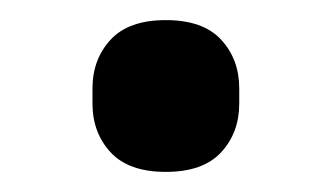

<svg xmlns="http://www.w3.org/2000/svg" viewBox="-20 -159 330 191"><path d="M145 12Q108 12 90 -7.5Q72 -27 72 -56V-71Q72 -100 90 -119.5Q108 -139 145 -139Q182 -139 200 -119.5Q218 -100 218 -71V-56Q218 -27 200 -7.5Q182 12 145 12Z"/></svg>

Font: IBM Plex Sans Thai Looped Medium
Style: Regular
Weight: 500
Designer: Mike Abbink, Paul van der Laan, Pieter van Rosmalen, Ben Mitchell, Mark Frömberg
Foundry: Bold Monday
Version: Version 1.1